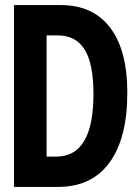

<svg xmlns="http://www.w3.org/2000/svg" viewBox="-20 -734 540 754"><path d="M209 0Q340 0 410 -95.5Q480 -191 480 -370Q480 -537 412.5 -625.5Q345 -714 219 -714H35V0ZM163 -595H207Q277 -595 312 -540Q347 -485 347 -364Q347 -119 201 -119H163Z"/></svg>

Font: Noto Sans Mono UI Condensed
Style: Bold
Weight: 700
Width: 3
Designer: Monotype Design team
Foundry: Monotype Imaging Inc.
Version: 1.000